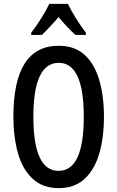

<svg xmlns="http://www.w3.org/2000/svg" viewBox="-20 -960 604 990"><path d="M516 -358Q516 -252 492 -169Q468 -86 416.5 -38Q365 10 283 10Q200 10 148 -38.5Q96 -87 72.5 -170.5Q49 -254 49 -359Q49 -724 283 -724Q366 -724 417 -676.5Q468 -629 492 -546.5Q516 -464 516 -358ZM152 -358Q152 -79 282 -79Q412 -79 412 -358Q412 -636 283 -636Q152 -636 152 -358ZM330 -940Q346 -907 371.5 -866Q397 -825 423 -791V-780H369Q349 -798 326.5 -821.5Q304 -845 282 -872Q259 -845 236 -820.5Q213 -796 196 -780H141V-791Q167 -825 193.5 -867Q220 -909 234 -940Z"/></svg>

Font: Noto Sans Telugu ExtraCondensed Medium
Style: Regular
Weight: 500
Width: 2
Designer: Jelle Bosma - Monotype Design Team
Foundry: Monotype Imaging Inc.
Version: Version 2.005; ttfautohint (v1.8.4.7-5d5b)